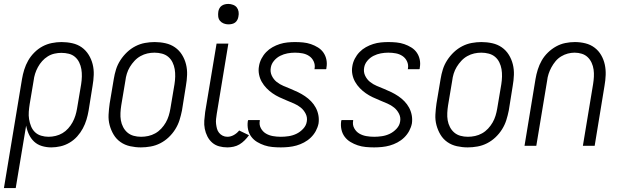

<svg xmlns="http://www.w3.org/2000/svg" viewBox="-53 -742 3161 977"><path d="M-33 215 59 -340Q63 -364 70.5 -388Q78 -412 90.5 -434Q103 -456 122 -475Q141 -494 163.5 -506Q186 -518 211 -523Q236 -528 260 -528Q288 -528 315 -522Q342 -516 363 -501Q384 -486 398 -463.5Q412 -441 418.5 -415Q425 -389 424 -361Q423 -333 418 -305L398 -180Q394 -156 387 -133Q380 -110 368.5 -88.5Q357 -67 340 -48Q323 -29 301 -16Q279 -3 255 2.5Q231 8 208 8Q183 8 160 1Q137 -6 120.5 -21.5Q104 -37 94 -58.5Q84 -80 80 -103L27 215ZM194 -46Q212 -46 230.5 -50.5Q249 -55 265 -64.5Q281 -74 294 -88.5Q307 -103 316 -119.5Q325 -136 330.5 -153.5Q336 -171 339 -189L360 -314Q363 -333 363.5 -352.5Q364 -372 361 -390Q358 -408 350 -424.5Q342 -441 328.5 -452.5Q315 -464 297 -468.5Q279 -473 259 -473Q242 -473 224 -469Q206 -465 190 -455Q174 -445 161.5 -431Q149 -417 140 -400.5Q131 -384 125.5 -366.5Q120 -349 118 -331L98 -212Q95 -193 93.5 -173.5Q92 -154 95 -135.5Q98 -117 105 -99.5Q112 -82 125 -69.5Q138 -57 156.5 -51.5Q175 -46 194 -46Z M664 8Q636 8 609 2Q582 -4 560.5 -19Q539 -34 525.5 -56.5Q512 -79 505 -105Q498 -131 499.5 -159Q501 -187 505 -215L526 -340Q530 -365 537.5 -389Q545 -413 559.5 -435.5Q574 -458 593.5 -476.5Q613 -495 636.5 -507Q660 -519 685 -523.5Q710 -528 734 -528Q762 -528 789 -522Q816 -516 837.5 -501Q859 -486 873 -463.5Q887 -441 893.5 -415Q900 -389 899 -361Q898 -333 893 -305L873 -180Q868 -155 860.5 -131Q853 -107 839 -84.5Q825 -62 805.5 -43.5Q786 -25 762.5 -13Q739 -1 713.5 3.5Q688 8 664 8ZM665 -46Q683 -46 701.5 -50Q720 -54 737 -63.5Q754 -73 767.5 -87.5Q781 -102 790.5 -118.5Q800 -135 805.5 -153Q811 -171 814 -189L835 -314Q838 -333 838.5 -352.5Q839 -372 836 -390Q833 -408 825 -424.5Q817 -441 803.5 -452.5Q790 -464 771.5 -469Q753 -474 733 -474Q715 -474 697 -470Q679 -466 662 -456.5Q645 -447 631.5 -432.5Q618 -418 608 -401.5Q598 -385 592.5 -367Q587 -349 585 -331L564 -206Q561 -187 560 -167.5Q559 -148 562 -130Q565 -112 573.5 -95.5Q582 -79 595.5 -67.5Q609 -56 627 -51Q645 -46 665 -46Z M1104 8Q1082 8 1062 2.5Q1042 -3 1027 -16Q1012 -29 1002.5 -47.5Q993 -66 989 -86.5Q985 -107 986.5 -128.5Q988 -150 991 -172L1049 -520H1109L1050 -163Q1048 -150 1046.5 -137Q1045 -124 1046.5 -111.5Q1048 -99 1051 -87.5Q1054 -76 1061.5 -66.5Q1069 -57 1080 -51.5Q1091 -46 1104 -46Q1121 -46 1137 -55Q1153 -64 1164 -78L1214 -54Q1204 -40 1192 -28Q1180 -16 1166 -7.5Q1152 1 1135.5 4.5Q1119 8 1104 8ZM1109 -618Q1097 -618 1085.5 -622.5Q1074 -627 1066.5 -636Q1059 -645 1057.5 -657.5Q1056 -670 1058 -683Q1059 -691 1063.5 -699.5Q1068 -708 1075.5 -713Q1083 -718 1091.5 -720Q1100 -722 1109 -722Q1121 -722 1133 -717.5Q1145 -713 1152 -704Q1159 -695 1161 -682.5Q1163 -670 1160 -657Q1159 -649 1154.5 -640.5Q1150 -632 1143 -627Q1136 -622 1127 -620Q1118 -618 1109 -618Z M1376 8Q1354 8 1333 6Q1312 4 1292.5 -2.5Q1273 -9 1255.5 -19.5Q1238 -30 1226 -46Q1214 -62 1209.5 -82.5Q1205 -103 1208 -125Q1209 -127 1209 -128.5Q1209 -130 1210 -131H1269V-128Q1265 -107 1274.5 -89.5Q1284 -72 1300 -62.5Q1316 -53 1335.5 -49.5Q1355 -46 1376 -46Q1395 -46 1415.5 -49Q1436 -52 1455 -61Q1474 -70 1489.5 -86.5Q1505 -103 1508 -123Q1512 -144 1502.5 -163Q1493 -182 1477.5 -194.5Q1462 -207 1443.5 -215Q1425 -223 1405.5 -231Q1386 -239 1368 -247.5Q1350 -256 1333.5 -267.5Q1317 -279 1303 -293.5Q1289 -308 1279 -325.5Q1269 -343 1265 -364Q1261 -385 1265 -406Q1268 -425 1277.5 -443.5Q1287 -462 1301.5 -477Q1316 -492 1334 -502Q1352 -512 1371 -518Q1390 -524 1409.5 -526Q1429 -528 1448 -528Q1469 -528 1489.5 -526Q1510 -524 1529 -517.5Q1548 -511 1565 -500.5Q1582 -490 1593 -474Q1604 -458 1608 -438Q1612 -418 1608 -397Q1608 -395 1608 -393.5Q1608 -392 1606 -390H1547L1548 -394Q1551 -413 1543 -430Q1535 -447 1520 -457Q1505 -467 1486.5 -470.5Q1468 -474 1448 -474Q1429 -474 1410 -470.5Q1391 -467 1373 -458Q1355 -449 1341.5 -433Q1328 -417 1325 -398Q1321 -376 1330 -357Q1339 -338 1354.5 -325.5Q1370 -313 1389 -305Q1408 -297 1426.5 -289.5Q1445 -282 1463.5 -273Q1482 -264 1499 -252.5Q1516 -241 1530 -226.5Q1544 -212 1553.5 -194.5Q1563 -177 1567 -156.5Q1571 -136 1568 -114Q1564 -94 1554 -75.5Q1544 -57 1528.5 -42Q1513 -27 1494 -17Q1475 -7 1455.5 -1.5Q1436 4 1415.5 6Q1395 8 1376 8Z M1851 8Q1829 8 1808 6Q1787 4 1767.5 -2.5Q1748 -9 1730.5 -19.5Q1713 -30 1701 -46Q1689 -62 1684.5 -82.5Q1680 -103 1683 -125Q1684 -127 1684 -128.5Q1684 -130 1685 -131H1744V-128Q1740 -107 1749.5 -89.5Q1759 -72 1775 -62.5Q1791 -53 1810.5 -49.5Q1830 -46 1851 -46Q1870 -46 1890.5 -49Q1911 -52 1930 -61Q1949 -70 1964.5 -86.5Q1980 -103 1983 -123Q1987 -144 1977.5 -163Q1968 -182 1952.5 -194.5Q1937 -207 1918.5 -215Q1900 -223 1880.5 -231Q1861 -239 1843 -247.5Q1825 -256 1808.5 -267.5Q1792 -279 1778 -293.5Q1764 -308 1754 -325.5Q1744 -343 1740 -364Q1736 -385 1740 -406Q1743 -425 1752.5 -443.5Q1762 -462 1776.5 -477Q1791 -492 1809 -502Q1827 -512 1846 -518Q1865 -524 1884.5 -526Q1904 -528 1923 -528Q1944 -528 1964.5 -526Q1985 -524 2004 -517.5Q2023 -511 2040 -500.5Q2057 -490 2068 -474Q2079 -458 2083 -438Q2087 -418 2083 -397Q2083 -395 2083 -393.5Q2083 -392 2081 -390H2022L2023 -394Q2026 -413 2018 -430Q2010 -447 1995 -457Q1980 -467 1961.5 -470.5Q1943 -474 1923 -474Q1904 -474 1885 -470.5Q1866 -467 1848 -458Q1830 -449 1816.5 -433Q1803 -417 1800 -398Q1796 -376 1805 -357Q1814 -338 1829.5 -325.5Q1845 -313 1864 -305Q1883 -297 1901.5 -289.5Q1920 -282 1938.5 -273Q1957 -264 1974 -252.5Q1991 -241 2005 -226.5Q2019 -212 2028.5 -194.5Q2038 -177 2042 -156.5Q2046 -136 2043 -114Q2039 -94 2029 -75.5Q2019 -57 2003.5 -42Q1988 -27 1969 -17Q1950 -7 1930.5 -1.5Q1911 4 1890.5 6Q1870 8 1851 8Z M2327 8Q2299 8 2272 2Q2245 -4 2223.5 -19Q2202 -34 2188.5 -56.5Q2175 -79 2168 -105Q2161 -131 2162.5 -159Q2164 -187 2168 -215L2189 -340Q2193 -365 2200.5 -389Q2208 -413 2222.5 -435.5Q2237 -458 2256.5 -476.5Q2276 -495 2299.5 -507Q2323 -519 2348 -523.5Q2373 -528 2397 -528Q2425 -528 2452 -522Q2479 -516 2500.5 -501Q2522 -486 2536 -463.5Q2550 -441 2556.5 -415Q2563 -389 2562 -361Q2561 -333 2556 -305L2536 -180Q2531 -155 2523.5 -131Q2516 -107 2502 -84.5Q2488 -62 2468.5 -43.5Q2449 -25 2425.5 -13Q2402 -1 2376.5 3.5Q2351 8 2327 8ZM2328 -46Q2346 -46 2364.5 -50Q2383 -54 2400 -63.5Q2417 -73 2430.5 -87.5Q2444 -102 2453.5 -118.5Q2463 -135 2468.5 -153Q2474 -171 2477 -189L2498 -314Q2501 -333 2501.5 -352.5Q2502 -372 2499 -390Q2496 -408 2488 -424.5Q2480 -441 2466.5 -452.5Q2453 -464 2434.5 -469Q2416 -474 2396 -474Q2378 -474 2360 -470Q2342 -466 2325 -456.5Q2308 -447 2294.5 -432.5Q2281 -418 2271 -401.5Q2261 -385 2255.5 -367Q2250 -349 2248 -331L2227 -206Q2224 -187 2223 -167.5Q2222 -148 2225 -130Q2228 -112 2236.5 -95.5Q2245 -79 2258.5 -67.5Q2272 -56 2290 -51Q2308 -46 2328 -46Z M2616 0 2672 -340Q2676 -364 2683.5 -388Q2691 -412 2703.5 -434Q2716 -456 2735 -474.5Q2754 -493 2776.5 -505.5Q2799 -518 2823.5 -523Q2848 -528 2872 -528Q2900 -528 2926 -521.5Q2952 -515 2972.5 -499.5Q2993 -484 3006 -461.5Q3019 -439 3024.5 -413.5Q3030 -388 3029 -360.5Q3028 -333 3023 -305L2973 0H2913L2965 -314Q2968 -333 2969 -351.5Q2970 -370 2967.5 -388Q2965 -406 2957.5 -422.5Q2950 -439 2937.5 -451Q2925 -463 2907.5 -468.5Q2890 -474 2871 -474Q2854 -474 2836.5 -469.5Q2819 -465 2802.5 -455Q2786 -445 2774 -430.5Q2762 -416 2753 -399.5Q2744 -383 2738.5 -366Q2733 -349 2731 -331L2676 0Z"/></svg>

Font: Iosevka QP Light
Style: Italic
Weight: 300
Italic angle: -9°
Designer: Belleve Invis
Foundry: Belleve Invis
Version: Version 20.0.0; ttfautohint (v1.8.4)